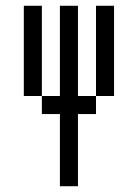

<svg xmlns="http://www.w3.org/2000/svg" viewBox="-20 -645 478 665"><path d="M125 -312.5H62.5V-625H125ZM250 -312.5H312.5V-250H250V0H187.5V-250H125V-312.5H187.5V-625H250ZM312.5 -625H375V-312.5H312.5Z"/></svg>

Font: Sudo Light
Style: Regular
Weight: 300
Monospace: yes
Designer: Jens Kutilek
Foundry: Jens Kutilek
Version: Version 0.040